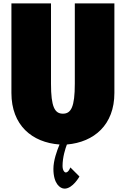

<svg xmlns="http://www.w3.org/2000/svg" viewBox="-20 -845 747 1140"><path d="M297.1 158C297.1 245 336.1 275 363.5 275C412 275 451.7 203 451.7 203L397.8 149C397.8 149 387.2 179 370.9 179C361.9 179 351.4 165 351.4 140C351.4 88 368.3 36 377.2 13C539.2 -1 659.2 -104 659.2 -293V-825H424.2V-348C424.2 -210 402 -170 353.5 -170C305 -170 282.8 -210 282.8 -348V-825H47.8V-293C47.8 -101 170.3 1 333.5 13C317.6 51 297.1 108 297.1 158Z"/></svg>

Font: Blink
Style: Wide
Weight: 400
Designer: Mew Too
Foundry: Cannot Into Space Fonts
Version: Version 001.000